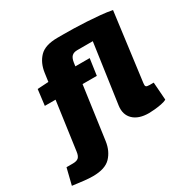

<svg xmlns="http://www.w3.org/2000/svg" viewBox="-294 -904 1254 1276"><g transform="rotate(-30 333.5 -266.5)"><path d="M314 -724Q328 -724 362 -724Q396 -724 441.5 -723Q487 -722 537.5 -719Q588 -716 637 -711.5Q686 -707 726 -699L658 -178Q655 -159 660.5 -152.5Q666 -146 687 -146H719L729 -10Q714 -1 687.5 4Q661 9 634.5 11.5Q608 14 592 14Q513 14 472.5 -25Q432 -64 441 -130L506 -587H387Q360 -587 345.5 -573.5Q331 -560 326 -528L248 32Q238 102 195.5 146.5Q153 191 59 191Q30 191 -6.5 187Q-43 183 -95 176L-64 51H-15Q15 51 28.5 38.5Q42 26 46 -5L124 -565Q134 -636 176.5 -680Q219 -724 314 -724ZM432 -500 414 -374H15L30 -495L115 -500Z"/></g></svg>

Font: Exo 2 Black
Style: Italic
Weight: 900
Italic angle: -8°
Designer: Natanael Gama
Foundry: Natanael Gama
Version: Version 2.010